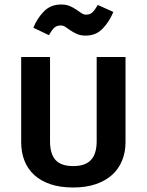

<svg xmlns="http://www.w3.org/2000/svg" viewBox="-20 -819 651 852"><path d="M537 -188Q537 -144 522 -107Q507 -70 478 -43.5Q449 -17 405.5 -2Q362 13 305 13Q247 13 204 -1.5Q161 -16 132 -42.5Q103 -69 88.5 -106Q74 -143 74 -188V-566H202V-192Q202 -136 226.5 -109Q251 -82 305 -82Q359 -82 384 -109.5Q409 -137 409 -192V-566H537ZM361 -661Q338 -661 322 -668Q306 -675 293.5 -683.5Q281 -692 271 -699Q261 -706 249 -706Q231 -706 220 -695Q209 -684 197 -663L128 -696Q145 -738 175 -768.5Q205 -799 251 -799Q274 -799 290 -792Q306 -785 318.5 -776.5Q331 -768 341 -761Q351 -754 363 -754Q380 -754 391 -765Q402 -776 414 -797L483 -766Q466 -724 436 -692.5Q406 -661 361 -661Z"/></svg>

Font: Qnwhxotralxmqkhsjrfbfhwcoqn
Style: Regular
Weight: 500
Designer: Carrois Corporate & Edenspiekermann
Foundry: Carrois Corporate GbR & Edenspiekermann AG
Version: Version 2.001